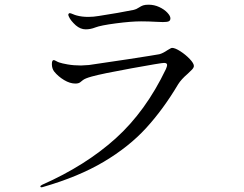

<svg xmlns="http://www.w3.org/2000/svg" viewBox="-20 -776 1040 818"><path d="M303 -668Q281 -688 274 -704Q271 -710 271 -713Q271 -716 273 -718Q275 -720 277 -720Q281 -720 290 -716Q299 -712 307 -710Q329 -704 356 -704Q378 -704 401 -708Q486 -721 550 -734Q560 -736 572 -744Q581 -750 589.5 -753Q598 -756 613 -756Q637 -756 658.5 -746Q680 -736 693 -722Q706 -708 706 -698Q706 -689 699.5 -685.5Q693 -682 674 -682Q658 -682 647 -683Q613 -685 581 -685Q539 -685 474 -676.5Q409 -668 386 -659Q366 -651 345 -651Q323 -651 303 -668ZM152 18Q152 15 160 11Q345 -71 473 -186.5Q601 -302 687 -482Q692 -494 692 -499Q692 -508 679 -508Q667 -508 540.5 -485Q414 -462 371 -450Q342 -442 333 -434.5Q324 -427 321 -425Q314 -420 301 -420Q278 -420 253 -435Q228 -450 211 -471Q201 -484 201 -503Q201 -520 209 -520Q212 -520 219 -516Q226 -512 232 -510Q243 -506 268.5 -501.5Q294 -497 325 -497Q335 -497 359 -499Q417 -507 527.5 -524Q638 -541 659 -545Q674 -549 693 -562Q709 -572 713 -572Q726 -572 748.5 -557.5Q771 -543 788.5 -524.5Q806 -506 806 -495Q806 -488 798 -479.5Q790 -471 780 -462Q752 -438 739 -417Q676 -311 603 -231Q530 -151 422.5 -87Q315 -23 162 21L157 22Q152 22 152 18Z"/></svg>

Font: Shippori Mincho B1
Style: Regular
Weight: 400
Designer: FONTDASU
Foundry: FONTDASU / Google Inc. / but / Adobe
Version: Version 3.110; ttfautohint (v1.8.3)